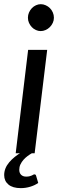

<svg xmlns="http://www.w3.org/2000/svg" viewBox="-44 -752 296 942"><path d="M0 0ZM187.5 -507.5 126 0H33L94 -507.5ZM220.5 -665Q220.5 -651.5 215 -639.8Q209.5 -628 200.5 -619Q191.5 -610 179.8 -604.8Q168 -599.5 155.5 -599.5Q143.5 -599.5 132 -604.8Q120.5 -610 112 -619Q103.5 -628 98.2 -639.8Q93 -651.5 93 -665Q93 -678.5 98.2 -690.5Q103.5 -702.5 112.2 -711.8Q121 -721 132.5 -726.2Q144 -731.5 156 -731.5Q168.5 -731.5 180.2 -726.2Q192 -721 201 -712Q210 -703 215.2 -690.8Q220.5 -678.5 220.5 -665ZM124.5 103.5Q131.5 103.5 133 110L143.5 145.5Q127.5 157 104.8 164Q82 171 58 171Q18.5 171 -2.5 153.5Q-23.5 136 -23.5 107Q-23.5 73.5 1 44.5Q25.5 15.5 64.5 -6.5L112 0Q101.5 6 90.8 14Q80 22 71 32.2Q62 42.5 56.2 54.8Q50.5 67 50.5 81Q50.5 96.5 59.5 105.5Q68.5 114.5 84.5 114.5Q94 114.5 100.8 112.8Q107.5 111 112 109Q116.5 107 119.2 105.2Q122 103.5 124.5 103.5Z"/></svg>

Font: Lato Medium
Style: Italic
Weight: 500
Italic angle: -7°
Designer: Lukasz Dziedzic
Foundry: tyPoland Lukasz Dziedzic
Version: Version 2.006; 2014-01-15